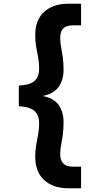

<svg xmlns="http://www.w3.org/2000/svg" viewBox="-20 -831 519 1030"><path d="M346 179Q266 179 217.5 135.5Q169 92 169 9Q169 -24 174 -52.5Q179 -81 184.5 -109.5Q190 -138 190 -171Q190 -197 180 -216.5Q170 -236 146.5 -247.5Q123 -259 81 -261V-372Q123 -374 146.5 -385Q170 -396 180 -415.5Q190 -435 190 -462Q190 -496 184.5 -524Q179 -552 174 -580Q169 -608 169 -642Q169 -725 217.5 -768Q266 -811 346 -811H415V-695H372Q337 -695 320 -679Q303 -663 303 -628Q303 -604 308 -578Q313 -552 317 -522.5Q321 -493 321 -456Q321 -404 295.5 -366.5Q270 -329 213 -317V-315Q270 -304 295.5 -266.5Q321 -229 321 -176Q321 -139 317 -109.5Q313 -80 308 -54.5Q303 -29 303 -4Q303 30 320 46.5Q337 63 372 63H415V179Z"/></svg>

Font: DM Sans 10pt ExtraBold
Style: Regular
Weight: 800
Version: Version 4.004;gftools[0.9.30]